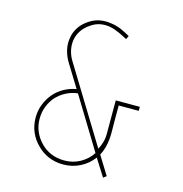

<svg xmlns="http://www.w3.org/2000/svg" viewBox="-112 -850 924 971"><g transform="rotate(15 350.0 -364.5)"><path d="M301 7Q349 7 390 -14Q431 -35 457 -71L514 19L530 7L470 -90Q481 -111 487 -133Q493 -155 495 -178Q497 -200 496.5 -222.5Q496 -245 496 -268V-354H601V-375H475V-200Q475 -176 469 -155.5Q463 -135 453 -116L215 -505Q198 -531 191.5 -559Q185 -587 189 -614Q193 -640 208.5 -664Q224 -688 253 -707Q277 -723 301 -727Q325 -731 350 -727Q375 -722 399 -711Q423 -700 445 -688L454 -706Q434 -718 408.5 -729.5Q383 -741 354 -745Q325 -750 296 -745.5Q267 -741 239 -723Q208 -703 190.5 -676Q173 -649 169 -618Q164 -588 171.5 -556.5Q179 -525 197 -496L269 -379Q234 -373 204 -356Q174 -339 153 -314Q131 -288 118.5 -255.5Q106 -223 106 -187Q106 -146 121 -111Q136 -76 163 -50Q189 -23 224 -8Q259 7 301 7ZM301 -14Q264 -14 232.5 -27Q201 -40 178 -64Q154 -88 140.5 -119Q127 -150 127 -187Q127 -220 138.5 -250Q150 -280 170 -303Q191 -326 219.5 -341Q248 -356 281 -360L445 -91Q422 -56 384.5 -35Q347 -14 301 -14Z"/></g></svg>

Font: Josefin Slab ExtraLight
Style: Regular
Weight: 250
Designer: Santiago Orozco
Foundry: Typemade
Version: Version 2.000